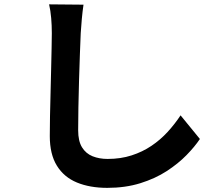

<svg xmlns="http://www.w3.org/2000/svg" viewBox="-20 -815 1040 900"><path d="M371.4 -793.1Q366.8 -761.8 363.5 -725.8Q360.2 -689.7 358.4 -659.6Q356.6 -619.5 354.5 -561Q352.4 -502.5 350.5 -438Q348.6 -373.6 347.5 -312Q346.4 -250.4 346.4 -204.1Q346.4 -153.7 364.5 -124.4Q382.7 -95 414 -82.5Q445.3 -70 484.1 -70Q545.9 -70 596.9 -86.6Q648 -103.1 689.8 -131.3Q731.6 -159.4 765.5 -196.4Q799.4 -233.4 826.4 -274.3L917 -163.5Q893.1 -127.7 854.3 -87.9Q815.4 -48.1 761.6 -13Q707.7 22 637.8 43.8Q567.9 65.6 482.7 65.6Q401.2 65.6 340.5 40.5Q279.8 15.4 246.6 -38.4Q213.4 -92.1 213.4 -177.1Q213.4 -217.6 214.4 -270.2Q215.4 -322.8 217 -379.8Q218.6 -436.9 219.7 -491.4Q220.9 -546 221.9 -590.1Q222.9 -634.3 222.9 -659.6Q222.9 -695.9 219.9 -730.5Q217 -765 210.1 -794.6Z"/></svg>

Font: Noto Sans JP
Style: Regular
Weight: 100
Designer: Ryoko NISHIZUKA 西塚涼子 (kana, bopomofo & ideographs); Paul D. Hunt (Latin, Greek & Cyrillic); Sandoll Communications 산돌커뮤니
Foundry: Adobe
Version: Version 2.004;hotconv 1.0.118;makeotfexe 2.5.65603